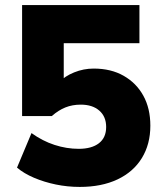

<svg xmlns="http://www.w3.org/2000/svg" viewBox="-20 -725 640 756"><path d="M294 11Q246 11 200 1.5Q154 -8 114 -25Q74 -42 47 -65L104 -201Q147 -170 194.5 -154.5Q242 -139 290 -139Q341 -139 369.5 -161Q398 -183 398 -225Q398 -266 371 -289.5Q344 -313 298 -313Q265 -313 237.5 -302Q210 -291 184 -268H67V-705H529V-555H231V-402H214Q235 -425 272 -440Q309 -455 349 -455Q417 -455 467 -426.5Q517 -398 544.5 -348Q572 -298 572 -230Q572 -157 538.5 -102.5Q505 -48 442.5 -18.5Q380 11 294 11Z"/></svg>

Font: Nunito Sans 9pt Black
Style: Regular
Weight: 900
Version: Version 3.101;gftools[0.9.27]